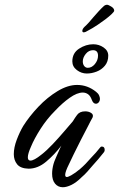

<svg xmlns="http://www.w3.org/2000/svg" viewBox="-20 -778 500 807"><path d="M244 9Q224 9 211.5 -6Q199 -21 199 -48Q199 -67 205 -89Q207 -97 215.5 -116.5Q224 -136 233 -156Q236 -161 238 -166Q209 -128 174 -98.5Q139 -69 100 -69Q66 -70 52 -87.5Q38 -105 38 -130Q38 -158 50.5 -191Q63 -224 78 -249Q104 -290 141.5 -329.5Q179 -369 222 -395Q265 -421 304 -421Q348 -421 384 -392Q393 -385 396.5 -377Q400 -369 400 -363Q400 -354 395 -348Q390 -342 383 -342Q372 -342 366 -358Q360 -375 350 -382Q340 -389 328 -389Q304 -389 273 -367Q242 -345 212 -313Q177 -278 150.5 -236.5Q124 -195 110 -161Q97 -132 97 -117Q97 -103 108 -103Q123 -103 154 -128Q176 -145 201.5 -172Q227 -199 250 -226Q273 -253 286 -268Q291 -276 295.5 -283Q300 -290 304 -295Q315 -310 338 -310Q353 -310 363.5 -303Q374 -296 369 -284Q366 -279 361 -269.5Q356 -260 349 -246Q336 -222 320 -190Q304 -158 290 -130Q276 -102 269 -86Q254 -56 254 -43Q254 -34 261 -34Q264 -34 268.5 -36Q273 -38 279 -41Q297 -51 318 -69Q339 -87 363 -115Q374 -126 383 -136.5Q392 -147 400 -157Q403 -162 408 -162Q420 -162 420 -148Q420 -141 415 -136Q404 -122 393 -109Q382 -96 370 -83Q359 -70 347.5 -57Q336 -44 323 -33Q301 -11 280.5 -1Q260 9 244 9ZM345 -469Q322 -469 303 -483.5Q284 -498 284 -520Q284 -555 312.5 -573.5Q341 -592 372 -592Q396 -592 415.5 -578.5Q435 -565 435 -544Q435 -519 421 -502Q407 -485 386 -477Q365 -469 345 -469ZM349 -493Q366 -493 379 -509Q392 -525 392 -544Q392 -567 371 -567Q353 -567 340.5 -551.5Q328 -536 328 -520Q328 -508 334 -500.5Q340 -493 349 -493ZM333 -642Q326 -642 326 -648Q326 -656 335 -665Q344 -673 353 -683Q362 -693 371 -704Q383 -718 395 -731Q407 -744 417 -753Q423 -758 431 -758Q435 -758 447.5 -750.5Q460 -743 460 -733Q460 -729 449 -718.5Q438 -708 422 -696Q406 -684 391 -674Q376 -664 369 -660L351 -650L340 -644Q335 -642 333 -642Z"/></svg>

Font: Birthstone Bounce Medium
Style: Regular
Weight: 500
Designer: Robert E. Leuschke
Foundry: Rob Leuschke
Version: Version 1.010; ttfautohint (v1.8.3)